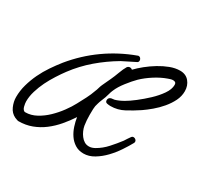

<svg xmlns="http://www.w3.org/2000/svg" viewBox="-122 -649 874 844"><g transform="rotate(30 315.0 -227.0)"><path d="M629.9 -432.6Q629.9 -407.2 618.2 -383.3Q606.4 -359.4 587.9 -337.4Q569.3 -315.4 547.9 -297.4Q526.4 -279.3 507.8 -266.6Q478.5 -247.1 446.8 -230Q415 -212.9 378.9 -212.9Q371.1 -212.9 361.3 -214.8Q351.6 -216.8 351.6 -227.5Q351.6 -240.2 365.2 -244.1Q369.1 -245.1 373 -245.1Q377 -245.1 380.9 -246.1Q401.4 -252 422.9 -264.6Q440.4 -274.4 466.3 -294.4Q492.2 -314.5 517.1 -337.9Q542 -361.3 559.6 -386.7Q577.1 -412.1 577.1 -434.6Q577.1 -449.2 561.5 -449.2Q554.7 -449.2 548.8 -447.3Q543 -445.3 537.1 -443.4Q506.8 -432.6 477.1 -413.6Q447.3 -394.5 424.8 -373Q406.2 -354.5 385.3 -327.6Q364.3 -300.8 354.5 -277.3Q349.6 -266.6 347.2 -256.3Q344.7 -246.1 340.8 -235.4Q336.9 -224.6 332.5 -214.4Q328.1 -204.1 325.2 -193.4Q320.3 -179.7 319.8 -163.6Q319.3 -147.5 319.3 -132.8Q319.3 -119.1 320.3 -106.4Q321.3 -93.8 323.2 -81.1Q325.2 -69.3 330.6 -57.1Q335.9 -44.9 343.8 -34.7Q351.6 -24.4 361.8 -18.1Q372.1 -11.7 385.7 -11.7Q393.6 -11.7 400.9 -14.2Q408.2 -16.6 415 -20.5Q442.4 -36.1 464.8 -61Q487.3 -85.9 505.9 -110.4Q510.7 -118.2 515.6 -125.5Q520.5 -132.8 525.4 -139.6Q529.3 -145.5 536.1 -145.5Q542 -145.5 546.9 -141.1Q551.8 -136.7 551.8 -130.9Q551.8 -127.9 549.8 -124Q538.1 -102.5 520.5 -76.2Q502.9 -49.8 481 -26.9Q459 -3.9 433.1 11.7Q407.2 27.3 379.9 27.3Q355.5 27.3 336.9 15.6Q318.4 3.9 306.2 -14.2Q293.9 -32.2 286.6 -54.7Q279.3 -77.1 276.4 -97.7Q257.8 -69.3 235.4 -43Q212.9 -16.6 186.5 3.4Q160.2 23.4 128.9 35.2Q97.7 46.9 61.5 46.9Q58.6 46.9 52.2 44.4Q45.9 42 43 41Q20.5 30.3 10.3 6.8Q0 -16.6 0 -40Q0 -72.3 8.8 -103.5Q17.6 -134.8 31.7 -164.6Q45.9 -194.3 64.5 -221.7Q83 -249 102.5 -273.4Q156.2 -338.9 224.1 -387.2Q292 -435.5 372.1 -464.8Q373 -465.8 376 -465.8Q382.8 -465.8 386.7 -460.9Q390.6 -456.1 390.6 -450.2Q390.6 -441.4 382.8 -438.5Q366.2 -429.7 350.6 -422.4Q335 -415 318.4 -406.2Q265.6 -375 219.2 -335.4Q172.9 -295.9 135.7 -246.1Q121.1 -226.6 105.5 -202.1Q89.8 -177.7 77.1 -151.9Q64.5 -126 56.2 -98.6Q47.9 -71.3 47.9 -45.9Q47.9 -42 48.8 -34.7Q49.8 -27.3 51.8 -20Q53.7 -12.7 58.1 -7.3Q62.5 -2 68.4 -2Q96.7 -2 123.5 -16.6Q150.4 -31.2 173.3 -53.2Q196.3 -75.2 215.3 -101.1Q234.4 -127 246.1 -149.4Q257.8 -170.9 269 -192.9Q280.3 -214.8 288.1 -237.3Q292 -246.1 294.4 -255.4Q296.9 -264.6 300.8 -273.4Q305.7 -284.2 311 -295.4Q316.4 -306.6 321.3 -317.4Q329.1 -334 337.9 -357.9Q346.7 -381.8 355.5 -396.5Q361.3 -403.3 368.2 -403.3Q376 -403.3 380.9 -398.4Q396.5 -415 418.9 -433.1Q441.4 -451.2 466.3 -466.3Q491.2 -481.4 517.1 -491.2Q543 -501 567.4 -501Q596.7 -501 613.3 -481Q629.9 -460.9 629.9 -432.6Z"/></g></svg>

Font: Calligraffiti
Style: Regular
Weight: 400
Designer: Dathan Boardman
Foundry: Open Window
Version: Version 1.000